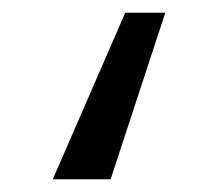

<svg xmlns="http://www.w3.org/2000/svg" viewBox="-20 -146 344 302"><path d="M240 -126 154 136H63L177 -126Z"/></svg>

Font: Sedus Text
Style: Regular
Weight: 400
Designer: TypeMates
Foundry: TypeMates, Runge Thomsen GbR
Version: Version 4.202;PS 004.202;hotconv 1.0.88;makeotf.lib2.5.64775